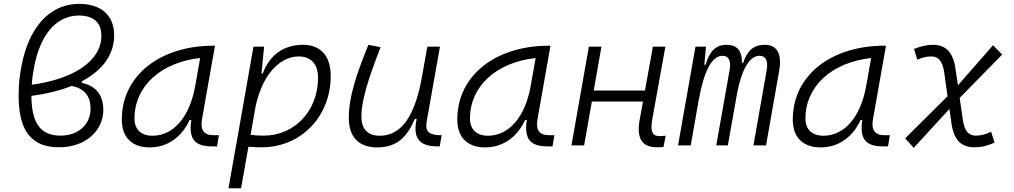

<svg xmlns="http://www.w3.org/2000/svg" viewBox="-20 -762 5313 1006"><path d="M408.7 -335.9C516.1 -392.6 578.1 -474.6 578.1 -577.1C578.1 -689.5 500 -741.7 396.5 -741.7C223.1 -741.7 126 -594.7 92.8 -417C83 -368.2 77.6 -319.8 77.6 -263.2C77.6 -111.8 119.1 9.8 289.1 9.8C432.6 9.8 521.5 -81.1 521.5 -186.5C521.5 -240.7 500.5 -309.6 408.7 -327.6ZM146.5 -317.9C148.4 -349.6 152.8 -381.8 158.7 -411.6C188.5 -567.4 266.1 -680.7 394 -680.7C450.7 -680.7 511.2 -658.7 511.2 -575.2C511.2 -441.4 365.2 -348.1 146.5 -317.9ZM354.5 -311.5C436 -297.4 454.6 -241.7 454.6 -191.9C454.6 -115.2 396 -51.3 296.4 -51.3C180.2 -51.3 145.5 -134.8 144.5 -259.8C223.6 -270 294.4 -287.6 354.5 -311.5Z M763.7 10.3C855.5 10.3 930.7 -41 973.6 -133.3H982.4C967.8 -36.1 998 4.9 1090.3 4.9H1117.2L1127 -53.7H1097.7C1047.9 -53.7 1028.8 -82 1038.1 -135.7L1106.4 -522.5H1097.2C823.2 -522.5 618.2 -370.1 618.2 -135.3C618.2 -43 670.9 10.3 763.7 10.3ZM778.8 -50.8C719.7 -50.8 684.6 -83.5 684.6 -141.1C684.6 -309.6 822.3 -435.5 1028.8 -458L1002.9 -312.5C973.6 -145.5 886.7 -50.8 778.8 -50.8Z M1243.2 224.6 1281.7 6.8C1304.7 8.8 1328.1 9.8 1351.1 9.8C1557.1 9.8 1712.9 -151.4 1712.9 -364.7C1712.9 -468.3 1659.7 -527.3 1568.4 -527.3C1460.9 -527.3 1390.6 -468.8 1356.9 -377H1349.6L1350.6 -381.8L1363.8 -517.6H1308.1L1217.3 -2L1216.3 -0.5C1216.3 -0.5 1216.8 -0.5 1216.8 -0.5L1177.2 224.6ZM1293 -55.7 1319.8 -208C1360.4 -389.2 1458 -466.3 1545.4 -466.3C1609.4 -466.3 1646.5 -425.8 1646.5 -355C1646.5 -181.6 1523.9 -51.3 1361.8 -51.3C1335.4 -51.3 1312 -52.7 1293 -55.7Z M1956.1 10.3C2067.4 10.3 2116.7 -53.2 2153.3 -138.7H2163.1C2143.6 -47.4 2168 4.9 2272.5 4.9H2283.7L2294.4 -53.7H2281.2C2224.1 -56.2 2207 -75.7 2215.8 -126.5L2285.2 -517.6H2219.2L2187.5 -341.3C2149.4 -144 2078.1 -50.8 1969.7 -50.8C1907.2 -50.8 1873.5 -85.4 1873.5 -150.9C1873.5 -232.9 1906.7 -341.8 1974.1 -514.6L1910.2 -527.3C1844.2 -365.2 1807.6 -251 1807.6 -145C1807.6 -43.9 1859.4 10.3 1956.1 10.3Z M2521.5 10.3C2613.3 10.3 2688.5 -41 2731.4 -133.3H2740.2C2725.6 -36.1 2755.9 4.9 2848.1 4.9H2875L2884.8 -53.7H2855.5C2805.7 -53.7 2786.6 -82 2795.9 -135.7L2864.3 -522.5H2855C2581.1 -522.5 2376 -370.1 2376 -135.3C2376 -43 2428.7 10.3 2521.5 10.3ZM2536.6 -50.8C2477.5 -50.8 2442.4 -83.5 2442.4 -141.1C2442.4 -309.6 2580.1 -435.5 2786.6 -458L2760.7 -312.5C2731.4 -145.5 2644.5 -50.8 2536.6 -50.8Z M2974.1 0H3040.5L3081.1 -230H3349.1L3332 -136.7C3313.5 -35.2 3344.7 9.8 3422.4 9.8C3435.1 9.8 3446.3 9.3 3456.5 7.8L3467.8 -51.3C3457 -49.8 3446.8 -48.8 3436.5 -48.8C3395 -48.8 3386.7 -76.2 3398.4 -141.6L3466.3 -517.6H3400.9L3359.4 -287.6H3090.8L3131.3 -517.6H3065.4Z M3679.2 -517.6H3624L3532.7 0H3599.1L3642.1 -244.1V-242.7C3668.9 -390.6 3710.4 -469.7 3765.1 -469.7C3798.3 -469.7 3811.5 -444.3 3802.7 -394.5L3732.9 0H3793.5L3843.8 -282.7C3869.1 -404.3 3908.7 -469.7 3960 -469.7C3992.2 -469.7 4005.9 -443.8 3997.1 -394.5L3927.7 0H3993.7L4062.5 -390.6C4078.1 -480.5 4051.8 -527.3 3986.3 -527.3C3929.7 -527.3 3895 -497.1 3874 -432.6H3867.2C3869.1 -496.1 3841.8 -527.3 3786.6 -527.3C3731.4 -527.3 3696.8 -493.2 3677.2 -422.9H3670.4Z M4279.3 10.3C4371.1 10.3 4446.3 -41 4489.3 -133.3H4498C4483.4 -36.1 4513.7 4.9 4606 4.9H4632.8L4642.6 -53.7H4613.3C4563.5 -53.7 4544.4 -82 4553.7 -135.7L4622.1 -522.5H4612.8C4338.9 -522.5 4133.8 -370.1 4133.8 -135.3C4133.8 -43 4186.5 10.3 4279.3 10.3ZM4294.4 -50.8C4235.4 -50.8 4200.2 -83.5 4200.2 -141.1C4200.2 -309.6 4337.9 -435.5 4544.4 -458L4518.6 -312.5C4489.3 -145.5 4402.3 -50.8 4294.4 -50.8Z M4767.6 12.7 4954.6 -191.4 4964.4 -121.6C4976.6 -28.3 5015.6 9.8 5085.9 9.8C5123 9.8 5154.3 2 5191.4 -15.1L5172.9 -71.8C5144.5 -58.1 5120.6 -51.3 5093.3 -51.3C5054.2 -51.3 5033.2 -76.2 5024.9 -134.8L5008.3 -249L5231 -476.1L5183.1 -524.9L4999 -314.9L4987.3 -396C4975.1 -489.3 4935.5 -527.3 4868.2 -527.3C4838.9 -527.3 4809.6 -521 4769 -505.9L4786.1 -449.2C4812 -460.9 4834.5 -466.3 4860.4 -466.3C4896 -466.3 4918.5 -441.4 4927.2 -382.8L4944.8 -257.8L4722.7 -37.1Z"/></svg>

Font: Cascadia Mono NF Light
Style: Italic
Weight: 300
Italic angle: -10°
Monospace: yes
Designer: Aaron Bell
Foundry: Saja Typeworks
Version: Version 2404.023